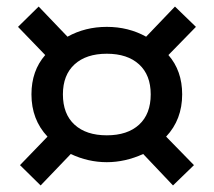

<svg xmlns="http://www.w3.org/2000/svg" viewBox="-20 -625 653 586"><path d="M41 -121 125 -208Q76 -260 76 -337Q76 -409 118 -457L35 -543L98 -605L186 -513Q240 -543 306 -543Q372 -543 426 -513L514 -605L578 -543L494 -457Q536 -409 536 -337Q536 -260 487 -208L572 -121L508 -59L417 -155Q362 -130 306 -130Q249 -130 196 -155L104 -59ZM440 -337Q440 -396 404.5 -428.5Q369 -461 306 -461Q243 -461 207.5 -428.5Q172 -396 172 -337Q172 -277 207.5 -244.5Q243 -212 306 -212Q369 -212 404.5 -244.5Q440 -277 440 -337Z"/></svg>

Font: Niramit Medium
Style: Regular
Weight: 500
Designer: Katatrad Aksorn Co.,Ltd.
Foundry: Cadson Demak Co.,Ltd.
Version: Version 1.000; ttfautohint (v1.6)